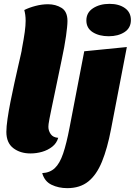

<svg xmlns="http://www.w3.org/2000/svg" viewBox="-20 -776 699 996"><path d="M138 20Q85 20 49 -7.5Q13 -35 13 -92Q13 -118 19 -159.5Q25 -201 34.5 -249Q44 -297 54.5 -344.5Q65 -392 74 -431.5Q83 -471 88.5 -495Q94 -519 93 -519Q104 -577 108.5 -610.5Q113 -644 113 -668Q113 -685 111 -699Q109 -713 106 -724Q132 -737 165 -745.5Q198 -754 229 -754Q269 -754 299.5 -735Q330 -716 330 -667Q330 -654 328 -634.5Q326 -615 322.5 -589Q319 -563 313 -531Q307 -499 299 -461Q280 -369 267.5 -309.5Q255 -250 247.5 -214Q240 -178 236.5 -159.5Q233 -141 232 -132.5Q231 -124 231 -118Q231 -98 243 -80.5Q255 -63 282 -61Q274 -33 251 -15Q228 3 198.5 11.5Q169 20 138 20ZM329 200Q284 200 247.5 182.5Q211 165 199 122Q239 120 264.5 96Q290 72 307.5 20.5Q325 -31 341 -115L417 -510L638 -532L556 -106Q537 -6 509 62.5Q481 131 438 165.5Q395 200 329 200ZM544 -588Q494 -588 461 -609Q428 -630 428 -670Q428 -711 463 -733.5Q498 -756 548 -756Q597 -756 628 -734Q659 -712 659 -672Q659 -631 626 -609.5Q593 -588 544 -588Z"/></svg>

Font: Sansita Swashed Light Black
Style: Regular
Weight: 900
Version: Version 1.003